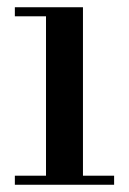

<svg xmlns="http://www.w3.org/2000/svg" viewBox="-20 -510 356 530"><path d="M107 -25V-465H21V-490H209V-25H295V0H21V-25Z"/></svg>

Font: Justus
Style: Oldstyle
Weight: 500
Version: Version 001.000